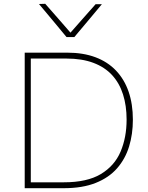

<svg xmlns="http://www.w3.org/2000/svg" viewBox="-20 -990 779 1010"><path d="M110 0Q110 -61 110 -117Q110 -173 110 -238V-475Q110 -540.5 110 -596.5Q110 -652.5 110 -713Q157 -713 194 -713Q231 -713 264.5 -713Q298 -713 334 -713Q417.5 -713 481.8 -689Q546 -665 590 -619Q634 -573 656.5 -507.8Q679 -442.5 679 -360Q679 -284.5 659 -219.2Q639 -154 596 -104.8Q553 -55.5 483.5 -27.8Q414 0 315 0Q276 0 243.8 0Q211.5 0 179.8 0Q148 0 110 0ZM142 -31H316Q438 -31 510.2 -74.2Q582.5 -117.5 614.2 -192.2Q646 -267 646 -361Q646 -434 627.2 -493.2Q608.5 -552.5 569.8 -594.8Q531 -637 471 -659.5Q411 -682 329 -682H142Q142 -631 142 -581.5Q142 -532 142 -475V-238Q142 -181 142 -131.5Q142 -82 142 -31ZM330 -795Q294 -838.5 257.8 -882Q221.5 -925.5 185 -969L218 -970Q253.5 -929.5 287.8 -890.5Q322 -851.5 357.5 -810.5H344Q379.5 -851 413.8 -889.8Q448 -928.5 483 -968H516Q480 -925 444 -881.8Q408 -838.5 371 -795Z"/></svg>

Font: Commissioner Thin Thin
Style: Regular
Weight: 250
Version: Version 1.000